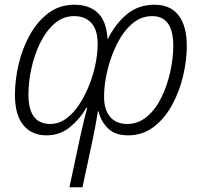

<svg xmlns="http://www.w3.org/2000/svg" viewBox="-20 -562 848 810"><path d="M632 -542Q699 -542 733.5 -497Q768 -452 768 -369Q768 -306 752 -239.5Q736 -173 704.5 -116.5Q673 -60 627 -25.5Q581 9 520 9Q465 9 435 -21Q405 -51 396 -92H393Q384 -36 372 22L328 228H273L319 12Q326 -21 334.5 -55Q343 -89 348 -108H345Q318 -61 275.5 -26Q233 9 176 9Q114 9 78.5 -34Q43 -77 43 -162Q43 -224 58.5 -290.5Q74 -357 105.5 -414Q137 -471 184 -506.5Q231 -542 294 -542Q356 -542 392.5 -508Q429 -474 434 -396Q467 -462 515.5 -502Q564 -542 632 -542ZM293 -494Q246 -494 210 -462.5Q174 -431 149.5 -381Q125 -331 112.5 -273.5Q100 -216 100 -163Q100 -39 192 -39Q227 -39 257.5 -60.5Q288 -82 312.5 -118.5Q337 -155 355 -199.5Q373 -244 382.5 -290Q392 -336 392 -377Q392 -436 365.5 -465Q339 -494 293 -494ZM622 -494Q574 -494 536.5 -461Q499 -428 473 -375.5Q447 -323 433 -264.5Q419 -206 419 -154Q419 -99 444.5 -69Q470 -39 517 -39Q563 -39 599.5 -69.5Q636 -100 660.5 -150Q685 -200 698 -257.5Q711 -315 711 -369Q711 -494 622 -494Z"/></svg>

Font: Noto Sans SemiCondensed Light
Style: Italic
Weight: 300
Width: 4
Italic angle: -12°
Designer: Monotype Design Team
Foundry: Monotype Imaging Inc.
Version: Version 2.013; ttfautohint (v1.8.4.7-5d5b)